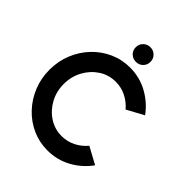

<svg xmlns="http://www.w3.org/2000/svg" viewBox="-246 -1034 1190 1190"><g transform="rotate(45 349.5 -439.0)"><path d="M374 13Q303 13 240.5 -15.2Q178 -43.5 130.8 -93.5Q83.5 -143.5 56.8 -209.2Q30 -275 30 -350Q30 -425.5 56.8 -491.2Q83.5 -557 130.8 -606.8Q178 -656.5 240.5 -684.8Q303 -713 374 -713Q459 -713 530.5 -673.5Q602 -634 649 -569L538 -509Q508 -545 465.2 -566.5Q422.5 -588 374 -588Q313 -588 263.5 -555.8Q214 -523.5 184.5 -469.5Q155 -415.5 155 -350Q155 -284.5 184.5 -230.5Q214 -176.5 263.8 -144.2Q313.5 -112 374 -112Q423 -112 465.8 -133.8Q508.5 -155.5 538 -191.5L649 -131Q602 -65.5 530.5 -26.2Q459 13 374 13ZM374.5 -763Q347 -763 328.2 -781.2Q309.5 -799.5 309.5 -827Q309.5 -854 328.2 -872.5Q347 -891 374.5 -891Q401 -891 419.8 -872.5Q438.5 -854 438.5 -827Q438.5 -799.5 420 -781.2Q401.5 -763 374.5 -763Z"/></g></svg>

Font: Urbanist
Style: Bold
Weight: 700
Designer: Corey Hu
Foundry: Corey Hu
Version: Version 1.330; ttfautohint (v1.8.4.7-5d5b)